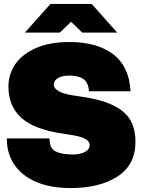

<svg xmlns="http://www.w3.org/2000/svg" viewBox="-20 -946 727 978"><path d="M15 -241H232Q232 -191 263 -175Q294 -159 352 -159Q390 -159 413.5 -172.5Q437 -186 437 -207Q437 -227 411 -240.5Q385 -254 302 -265Q155 -286 89 -345.5Q23 -405 23 -505Q23 -569 59 -620.5Q95 -672 165 -702Q235 -732 333 -732Q474 -732 556 -670Q638 -608 645 -481H433Q431 -524 406 -542.5Q381 -561 333 -561Q297 -561 275.5 -548.5Q254 -536 254 -515Q254 -495 281.5 -480Q309 -465 379 -456Q486 -442 550 -412.5Q614 -383 642 -337.5Q670 -292 670 -224Q670 -106 578.5 -47Q487 12 340 12Q234 12 160.5 -21Q87 -54 50.5 -111Q14 -168 15 -241ZM577 -780H399L342 -835L285 -780H107L237 -926H447Z"/></svg>

Font: Aspekta 1000
Style: Regular
Weight: 1000
Designer: Ivo Dolenc
Version: Version 2.000